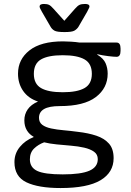

<svg xmlns="http://www.w3.org/2000/svg" viewBox="-20 -738 663 970"><path d="M286 212Q174 212 113.5 183Q53 154 53 81Q53 37 80.5 4Q108 -29 149 -45L150 -47Q128 -59 115.5 -80Q103 -101 103 -130Q103 -161 120 -185.5Q137 -210 172 -225Q123 -241 97 -278.5Q71 -316 71 -366Q71 -438 129 -483.5Q187 -529 298 -529Q314 -529 338.5 -527.5Q363 -526 382 -523H569Q589 -523 589 -493V-481Q589 -451 569 -451Q555 -451 526.5 -454.5Q498 -458 472 -464L471 -462Q503 -443 513.5 -418.5Q524 -394 524 -366Q524 -293 464 -247.5Q404 -202 282 -202Q228 -202 202.5 -187Q177 -172 177 -143Q177 -120 193.5 -107.5Q210 -95 238.5 -89Q267 -83 301.5 -80Q336 -77 373 -72Q426 -66 466.5 -52.5Q507 -39 530.5 -12.5Q554 14 554 61Q554 133 488 172.5Q422 212 286 212ZM297 -272Q370 -272 407 -293Q444 -314 444 -365Q444 -417 407 -438Q370 -459 297 -459Q224 -459 187.5 -438Q151 -417 151 -365Q151 -314 187.5 -293Q224 -272 297 -272ZM297 143Q389 143 431.5 124.5Q474 106 474 66Q474 42 455 28.5Q436 15 405.5 8Q375 1 338.5 -2Q302 -5 266.5 -8.5Q231 -12 203 -19Q173 -8 152 12.5Q131 33 131 67Q131 108 168 125.5Q205 143 297 143ZM410 -718Q432 -718 432 -705Q432 -701 428 -694Q424 -687 420 -678L376 -602Q368 -590 355.5 -583Q343 -576 306 -576Q268 -576 255.5 -583Q243 -590 236 -602L192 -678Q187 -687 183.5 -694Q180 -701 180 -705Q180 -718 202 -718Q218 -718 227.5 -713.5Q237 -709 250 -694L305 -633L359 -694Q372 -709 382 -713.5Q392 -718 410 -718Z"/></svg>

Font: Asap Semi Expanded
Style: Regular
Weight: 400
Width: 6
Designer: Pablo Cosgaya
Foundry: Omnibus-Type
Version: Version 3.001; ttfautohint (v1.8.4.7-5d5b)